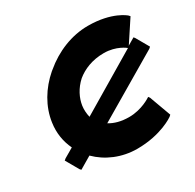

<svg xmlns="http://www.w3.org/2000/svg" viewBox="-182 -1048 1293 1271"><g transform="rotate(-30 464.0 -412.5)"><path d="M641 -638C737 -638 796 -588 796 -588L797 -587L349 -320C342 -348 340 -379 344 -408C352 -462 380 -520 432 -567C482 -608 552 -638 641 -638ZM811 -600 917 -761 908 -771C907 -772 824 -847 640 -847C515 -847 391 -796 293 -713L283 -705C194 -628 131 -525 115 -411C104 -336 116 -266 146 -203L74 -161L62 -151L118 -53L127 -43L220 -98C294 -24 400 22 518 22C701 22 807 -54 808 -55L819 -65L759 -229L751 -240L746 -237C746 -237 673 -187 577 -187C514 -187 467 -201 429 -224L917 -512L928 -522L872 -620L864 -630L808 -597Z"/></g></svg>

Font: Hussar Woodtype
Style: UltraObl
Weight: 900
Foundry: Cannot Into Space Fonts
Version: Version 1.07